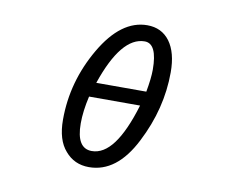

<svg xmlns="http://www.w3.org/2000/svg" viewBox="-80 -827 1160 952"><g transform="rotate(10 500.0 -351.5)"><path d="M303.7 -34.2Q256.8 -86.9 256.8 -189.5Q256.8 -380.9 356.4 -551.8Q456.1 -722.7 587.9 -722.7Q660.2 -722.7 701.2 -668Q742.2 -612.3 742.2 -512.7Q742.2 -329.1 652.3 -154.3Q563.5 20.5 423.8 20.5Q349.6 20.5 303.7 -34.2ZM652.3 -509.8Q652.3 -641.6 588.9 -641.6Q470.7 -641.6 387.7 -397.5H639.6Q652.3 -466.8 652.3 -509.8ZM621.1 -324.2H364.3Q346.7 -248 346.7 -186.5Q346.7 -60.5 423.8 -60.5Q483.4 -60.5 532.2 -126Q581.1 -191.4 621.1 -324.2Z"/></g></svg>

Font: KTXP_ComRound
Style: Medium
Weight: 500
Version: Version 1.01;May 16, 2022;FontCreator 13.0.0.2683 64-bit